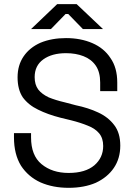

<svg xmlns="http://www.w3.org/2000/svg" viewBox="-20 -899 653 933"><path d="M313.5 13.7Q237.3 13.7 176.8 -12.7Q117.2 -40 82 -93.8Q47.9 -149.4 47.9 -231.4Q47.9 -238.3 47.9 -252Q68.4 -252 130.9 -252Q130.9 -247.1 130.9 -231.4Q130.9 -143.6 181.6 -101.6Q233.4 -58.6 313.5 -58.6Q394.5 -58.6 438.5 -95.7Q481.4 -132.8 481.4 -189.5Q481.4 -227.5 461.9 -251Q442.4 -274.4 407.2 -288.1Q372.1 -302.7 325.2 -314.5Q307.6 -318.4 273.4 -327.1Q211.9 -342.8 165 -366.2Q118.2 -388.7 90.8 -425.8Q65.4 -463.9 65.4 -523.4Q65.4 -582 94.7 -625Q124 -668 176.8 -691.4Q231.4 -713.9 300.8 -713.9Q372.1 -713.9 428.7 -689.5Q485.4 -665 516.6 -617.2Q549.8 -570.3 549.8 -498Q549.8 -484.4 549.8 -456.1Q529.3 -456.1 466.8 -456.1Q466.8 -466.8 466.8 -498Q466.8 -548.8 445.3 -580.1Q423.8 -611.3 385.7 -626Q348.6 -640.6 300.8 -640.6Q232.4 -640.6 190.4 -610.4Q148.4 -580.1 148.4 -524.4Q148.4 -487.3 166 -463.9Q183.6 -441.4 216.8 -425.8Q250 -412.1 295.9 -401.4Q313.5 -396.5 347.7 -387.7Q409.2 -375 457 -352.5Q505.9 -330.1 535.2 -291Q564.5 -252.9 564.5 -191.4Q564.5 -128.9 533.2 -83Q502 -37.1 445.3 -10.7Q388.7 13.7 313.5 13.7ZM130.9 -757.8Q163.1 -788.1 257.8 -878.9Q282.2 -878.9 352.5 -878.9Q384.8 -848.6 480.5 -757.8Q456.1 -757.8 382.8 -757.8Q365.2 -776.4 311.5 -831.1Q308.6 -831.1 298.8 -831.1Q281.2 -812.5 227.5 -757.8Q204.1 -757.8 130.9 -757.8Z"/></svg>

Font: Kadena Space Grotesk
Style: Regular
Weight: 400
Designer: Florian Karsten
Version: Version 2.000